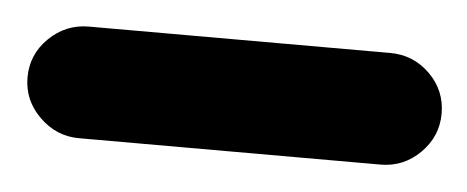

<svg xmlns="http://www.w3.org/2000/svg" viewBox="-82 -116 460 189"><g transform="rotate(5 148.5 -22.0)"><path d="M353.5 -22Q353.5 0.5 337.2 16.8Q320.8 33.2 297.9 33.2H0Q-22.5 33.2 -39.1 16.8Q-55.7 0.5 -55.7 -22Q-55.7 -44.9 -39.1 -61Q-22.5 -77.1 0 -77.1H297.9Q320.8 -77.1 337.2 -61Q353.5 -44.9 353.5 -22Z"/></g></svg>

Font: Mikhak-FD SemiBold
Style: Regular
Weight: 600
Designer: Amin Abedi
Version: Version 3.2